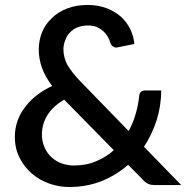

<svg xmlns="http://www.w3.org/2000/svg" viewBox="-20 -748 758 776"><path d="M439.9 -141.1 239.3 -345.2Q192.9 -317.9 171.4 -282.2Q149.4 -246.6 149.4 -204.1Q149.4 -175.3 160.6 -151.4Q170.9 -127.4 189 -111.8Q207 -95.2 230 -87.4Q253.9 -79.1 277.8 -79.1Q329.1 -79.1 368.2 -96.2Q409.7 -113.3 439.9 -141.1ZM562 -154.8 712.4 0H607.9Q601.6 0 592.8 -1Q586.9 -1.5 580.6 -4.4Q575.7 -6.3 569.3 -10.7Q563.5 -14.6 558.1 -21L498 -82Q450.2 -40 390.6 -16.1Q330.6 7.8 259.3 7.8Q217.8 7.8 179.7 -5.9Q139.6 -20 108.9 -46.4Q77.6 -73.2 59.1 -110.4Q40 -147.5 40 -195.3Q40 -229.5 51.3 -260.7Q61.5 -290 83 -317.4Q103.5 -343.8 130.4 -364.3Q159.2 -386.2 190.9 -400.4Q161.6 -439.5 149.4 -474.6Q136.7 -511.2 136.7 -547.4Q136.7 -585 149.9 -617.7Q162.6 -649.4 189.5 -674.8Q215.3 -700.2 252 -713.9Q289.1 -728 335 -728Q375.5 -728 411.1 -714.8Q443.4 -702.6 469.2 -680.2Q492.2 -659.2 506.8 -629.4Q521 -599.1 522.9 -570.3L455.1 -556.6Q446.3 -554.2 438.5 -559.1Q430.2 -563.5 426.3 -574.2Q422.4 -587.9 415 -600.1Q407.2 -613.3 396.5 -622.6Q384.8 -632.8 370.6 -639.2Q354.5 -645 335 -645Q312.5 -645 293.9 -637.7Q277.3 -631.3 263.2 -617.2Q250 -603.5 243.7 -585.9Q236.3 -566.4 236.3 -548.3Q236.3 -533.2 240.2 -517.6Q244.6 -499.5 251.5 -487.3Q258.8 -474.1 272 -457Q283.2 -441.9 301.3 -422.9L500 -218.3Q517.6 -250 528.3 -287.6Q539.1 -324.2 542.5 -359.4Q543 -369.6 549.3 -376.5Q555.2 -382.3 565.4 -382.3H631.8Q630.9 -318.8 613.3 -262.7Q593.3 -202.1 562 -154.8Z"/></svg>

Font: Lato-SemiBold
Style: Regular
Weight: 500
Designer: Lukasz Dziedzic with Adam Twardoch and Botio Nikoltchev
Foundry: tyPoland Lukasz Dziedzic
Version: ""